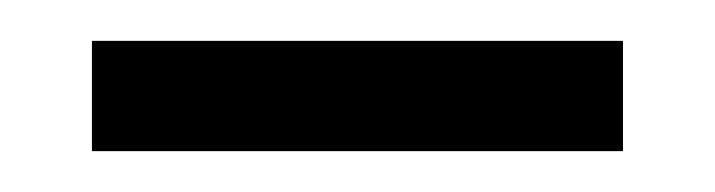

<svg xmlns="http://www.w3.org/2000/svg" viewBox="-20 -320 350 94"><path d="M25 -246H285V-300H25Z"/></svg>

Font: Noto Serif Devanagari Light
Style: Regular
Weight: 300
Designer: Universal Thirst, Indian Type Foundry and the Monotype Design Team
Foundry: Monotype Imaging Inc.
Version: Version 2.004